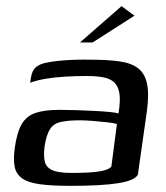

<svg xmlns="http://www.w3.org/2000/svg" viewBox="-20 -598 539 624"><path d="M208 6Q146 6 108 0.5Q70 -5 51 -19Q32 -33 27.5 -57Q23 -81 28 -117Q35 -168 50.5 -194.5Q66 -221 95.5 -231Q125 -241 173 -241Q199 -241 229 -240Q259 -239 287.5 -237.5Q316 -236 337 -234Q358 -232 365 -229Q372 -271 368 -295Q364 -319 350.5 -331Q337 -343 314 -347Q291 -351 261 -351Q227 -351 192.5 -349Q158 -347 128.5 -342Q99 -337 78 -329L81 -348Q85 -371 98.5 -381Q112 -391 130 -394Q151 -399 190.5 -402Q230 -405 274 -404Q330 -404 368.5 -398.5Q407 -393 429 -376Q451 -359 458 -325Q465 -291 457 -234L428 -30Q417 -11 363.5 -2.5Q310 6 208 6ZM213 -36Q273 -36 303.5 -41Q334 -46 342 -57L360 -195Q351 -198 329 -200.5Q307 -203 282 -205Q257 -207 240 -207Q203 -207 179 -202Q155 -197 143 -179Q131 -161 125 -123Q121 -92 125.5 -73Q130 -54 150 -45Q170 -36 213 -36ZM240 -460 375 -578 417 -547 281 -460Z"/></svg>

Font: Genos Thin Medium
Style: Italic
Weight: 500
Italic angle: -8°
Version: Version 1.010